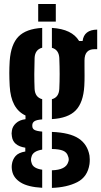

<svg xmlns="http://www.w3.org/2000/svg" viewBox="-20 -748 507 960"><path d="M191 191Q120 187 84 164.8Q48 142.5 41 108Q37 90 39.5 73.5Q42.5 50 57.5 32.5Q72.5 15 106.5 9.5V-9.5Q45.5 -19 39.5 -66Q38 -76.5 38 -81Q38 -85.5 39.5 -95Q42 -115.5 59.8 -132Q77.5 -148.5 107.5 -152V-170.5Q34.5 -204.5 28.5 -318Q26.5 -355.5 26.5 -382.8Q26.5 -410 28.5 -443.5Q34.5 -526.5 72.5 -565.2Q110.5 -604 191 -608.5V-509.5Q155 -500 153 -458.5Q150 -374 153 -303Q155.5 -261.5 191 -252V-151Q163 -149 152.2 -141.8Q141.5 -134.5 141.5 -122V-118Q141.5 -105 152 -98.8Q162.5 -92.5 191 -90V0Q144 7.5 137.5 36Q132.5 50.5 137.5 65Q141 80.5 155 89Q169 97.5 191 100.5ZM239.5 -152.5V-252Q274 -261 276.5 -303Q280 -374 276.5 -458.5Q274 -499.5 239.5 -509V-608.5Q340 -602.5 375.5 -543H393Q400 -599 466 -600V-502H452Q402.5 -502 402.5 -445.5V-417.5Q402.5 -390.5 402.8 -368.2Q403 -346 401.5 -318Q396.5 -235 358.5 -196Q320.5 -157 239.5 -152.5ZM239.5 191.5V103.5Q309 101.5 321 62.5Q327 49 320 32.5Q314.5 13.5 295.2 5.5Q276 -2.5 239.5 -3V-88.5Q328.5 -85 373 -55.8Q417.5 -26.5 427.5 30Q428.5 37.5 428.8 48.8Q429 60 427.5 72.5Q418 136.5 366.2 162.8Q314.5 189 239.5 191.5ZM171 -640V-728H259V-640Z"/></svg>

Font: Big Shoulders Stencil Display ExtraBold
Style: Regular
Weight: 800
Designer: Patric King
Foundry: XO Type Co
Version: Version 1.000